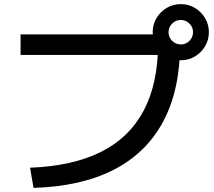

<svg xmlns="http://www.w3.org/2000/svg" viewBox="-20 -875 1040 933"><path d="M126 -60Q333 -68 471 -137Q609 -206 678.5 -338Q748 -470 748 -663L800 -608H80V-708H797V-660H855Q855 -439 773.5 -285.5Q692 -132 533.5 -50.5Q375 31 143 38ZM859 -582Q821 -582 790 -600.5Q759 -619 740.5 -650Q722 -681 722 -719Q722 -756 740.5 -787Q759 -818 790 -836.5Q821 -855 859 -855Q896 -855 927 -836.5Q958 -818 976.5 -787Q995 -756 995 -719Q995 -681 976.5 -650Q958 -619 927 -600.5Q896 -582 859 -582ZM859 -659Q883 -659 900.5 -676.5Q918 -694 918 -719Q918 -743 900.5 -760.5Q883 -778 858 -778Q834 -778 816.5 -760.5Q799 -743 799 -718Q799 -694 816.5 -676.5Q834 -659 859 -659Z"/></svg>

Font: M PLUS 1 Code Medium
Style: Regular
Weight: 500
Designer: Coji Morishita
Foundry: UNDERFOREST DESIGN
Version: Version 1.002